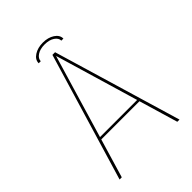

<svg xmlns="http://www.w3.org/2000/svg" viewBox="-236 -938 1049 1049"><g transform="rotate(-45 289.0 -413.0)"><path d="M57.5 0 279.5 -741H300L520.5 0H503.5L289 -724.5H290L74.5 0ZM135.5 -225.5V-239.5H444V-225.5ZM194 -761.5Q194 -789.5 222 -807.5Q250 -825.5 290 -825.5Q329.5 -825.5 357.2 -807.5Q385 -789.5 385 -761.5H369Q369 -782 347 -796.8Q325 -811.5 289.5 -811.5Q254.5 -811.5 232.2 -796.8Q210 -782 210 -761.5Z"/></g></svg>

Font: Epilogue Thin
Style: Regular
Weight: 250
Designer: Tyler Finck
Foundry: Etcetera Type Co
Version: Version 2.111